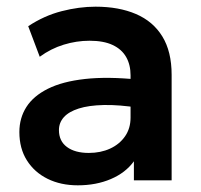

<svg xmlns="http://www.w3.org/2000/svg" viewBox="-20 -540 602 575"><path d="M213 15Q162 15 122.5 -4.5Q83 -24 60.5 -59.8Q38 -95.5 38 -144.5Q38 -186.5 59 -219.5Q80 -252.5 123.5 -274.2Q167 -296 234.8 -303.5Q302.5 -311 395.5 -301.5L397.5 -217Q336.5 -226.5 291 -225.5Q245.5 -224.5 215.8 -215Q186 -205.5 171.2 -189Q156.5 -172.5 156.5 -150.5Q156.5 -117.5 180.5 -99.8Q204.5 -82 246 -82Q281.5 -82 309.8 -95Q338 -108 354.5 -131.8Q371 -155.5 371 -188V-314.5Q371 -346 357.8 -369.2Q344.5 -392.5 317.5 -405.2Q290.5 -418 248 -418Q209 -418 170.8 -406.2Q132.5 -394.5 99 -370L64.5 -461.5Q112 -493 164.5 -506.5Q217 -520 266 -520Q336 -520 387.2 -498Q438.5 -476 466.2 -430.8Q494 -385.5 494 -316V0H381V-57Q356 -22.5 312 -3.8Q268 15 213 15Z"/></svg>

Font: Geologica Thin Roman Medium
Style: Regular
Weight: 500
Version: Version 1.010;gftools[0.9.28]